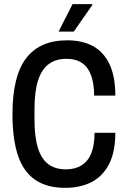

<svg xmlns="http://www.w3.org/2000/svg" viewBox="-20 -892 610 924"><path d="M293 12Q206 12 149.5 -26.5Q93 -65 66.5 -143.5Q40 -222 40 -343Q40 -526 106 -612Q172 -698 303 -698Q376 -698 427.5 -670Q479 -642 507 -583Q535 -524 535 -432H433Q433 -489 418.5 -529Q404 -569 374.5 -589Q345 -609 299 -609Q249 -609 214.5 -583.5Q180 -558 163 -504.5Q146 -451 146 -367V-316Q146 -233 162.5 -180Q179 -127 212.5 -102Q246 -77 297 -77Q342 -77 373 -96.5Q404 -116 419.5 -155Q435 -194 435 -253H535Q535 -161 505 -102.5Q475 -44 421 -16Q367 12 293 12ZM262 -740 329 -872H424L425 -869L335 -740Z"/></svg>

Font: Archivo Condensed Medium
Style: Regular
Weight: 500
Width: 3
Designer: Hector Gatti
Foundry: Omnibus-Type
Version: Version 2.001